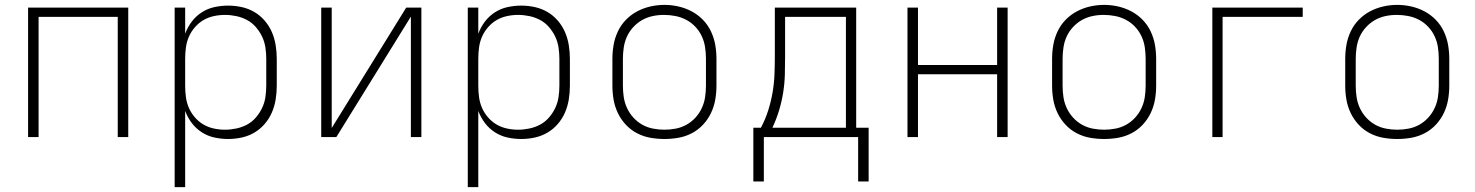

<svg xmlns="http://www.w3.org/2000/svg" viewBox="-20 -561 6040 786"><path d="M95 0V-530H505V0H462V-492H138V0Z M695 205V-530H738V-423Q748 -450 765 -472.5Q782 -495 806 -510.5Q830 -526 858 -532Q886 -538 914 -538Q942 -538 969.5 -532Q997 -526 1021 -512Q1045 -498 1063.5 -476.5Q1082 -455 1093 -429.5Q1104 -404 1108.5 -376Q1113 -348 1113 -320V-210Q1113 -182 1108.5 -154Q1104 -126 1093 -100.5Q1082 -75 1063.5 -53.5Q1045 -32 1021 -18Q997 -4 969.5 2Q942 8 914 8Q886 8 858 2Q830 -4 806 -19.5Q782 -35 765 -57.5Q748 -80 738 -107V205ZM901 -30Q924 -30 947.5 -35Q971 -40 991.5 -51Q1012 -62 1027.5 -80Q1043 -98 1053 -119Q1063 -140 1066.5 -163.5Q1070 -187 1070 -210V-320Q1070 -343 1066.5 -366.5Q1063 -390 1053 -411Q1043 -432 1027.5 -450Q1012 -468 991.5 -479Q971 -490 947.5 -495Q924 -500 901 -500Q878 -500 855 -495Q832 -490 812.5 -478.5Q793 -467 777.5 -449Q762 -431 753 -410Q744 -389 741 -366Q738 -343 738 -320V-210Q738 -187 741 -164Q744 -141 753 -120Q762 -99 777.5 -81Q793 -63 812.5 -51.5Q832 -40 855 -35Q878 -30 901 -30Z M1295 0V-530H1338V-37L1643 -530H1705V0H1662V-493L1357 0Z M1895 205V-530H1938V-423Q1948 -450 1965 -472.5Q1982 -495 2006 -510.5Q2030 -526 2058 -532Q2086 -538 2114 -538Q2142 -538 2169.5 -532Q2197 -526 2221 -512Q2245 -498 2263.5 -476.5Q2282 -455 2293 -429.5Q2304 -404 2308.5 -376Q2313 -348 2313 -320V-210Q2313 -182 2308.5 -154Q2304 -126 2293 -100.5Q2282 -75 2263.5 -53.5Q2245 -32 2221 -18Q2197 -4 2169.5 2Q2142 8 2114 8Q2086 8 2058 2Q2030 -4 2006 -19.5Q1982 -35 1965 -57.5Q1948 -80 1938 -107V205ZM2101 -30Q2124 -30 2147.5 -35Q2171 -40 2191.5 -51Q2212 -62 2227.5 -80Q2243 -98 2253 -119Q2263 -140 2266.5 -163.5Q2270 -187 2270 -210V-320Q2270 -343 2266.5 -366.5Q2263 -390 2253 -411Q2243 -432 2227.5 -450Q2212 -468 2191.5 -479Q2171 -490 2147.5 -495Q2124 -500 2101 -500Q2078 -500 2055 -495Q2032 -490 2012.5 -478.5Q1993 -467 1977.5 -449Q1962 -431 1953 -410Q1944 -389 1941 -366Q1938 -343 1938 -320V-210Q1938 -187 1941 -164Q1944 -141 1953 -120Q1962 -99 1977.5 -81Q1993 -63 2012.5 -51.5Q2032 -40 2055 -35Q2078 -30 2101 -30Z M2700 8Q2671 8 2642.5 3Q2614 -2 2588 -15.5Q2562 -29 2542 -50.5Q2522 -72 2509.5 -98Q2497 -124 2492 -152.5Q2487 -181 2487 -210V-320Q2487 -349 2492 -377.5Q2497 -406 2509.5 -432.5Q2522 -459 2542.5 -480Q2563 -501 2588.5 -514.5Q2614 -528 2642.5 -534.5Q2671 -541 2700 -541Q2729 -541 2757.5 -534.5Q2786 -528 2811.5 -514.5Q2837 -501 2857.5 -480Q2878 -459 2890.5 -432.5Q2903 -406 2908 -377.5Q2913 -349 2913 -320V-210Q2913 -181 2908 -152.5Q2903 -124 2890.5 -98Q2878 -72 2858 -50.5Q2838 -29 2812 -15.5Q2786 -2 2757.5 3Q2729 8 2700 8ZM2700 -30Q2723 -30 2746.5 -34.5Q2770 -39 2790.5 -50.5Q2811 -62 2827 -79.5Q2843 -97 2853 -118.5Q2863 -140 2866.5 -163.5Q2870 -187 2870 -210V-320Q2870 -344 2866.5 -367.5Q2863 -391 2853 -412.5Q2843 -434 2826.5 -451.5Q2810 -469 2789 -480Q2768 -491 2744.5 -495.5Q2721 -500 2698 -500Q2674 -500 2651 -495Q2628 -490 2608 -478.5Q2588 -467 2572 -449.5Q2556 -432 2546.5 -411Q2537 -390 2533.5 -366.5Q2530 -343 2530 -320V-210Q2530 -187 2533.5 -163.5Q2537 -140 2547 -118.5Q2557 -97 2573 -79.5Q2589 -62 2609.5 -50.5Q2630 -39 2653.5 -34.5Q2677 -30 2700 -30Z M3107 182H3064V-38H3095Q3113 -72 3124.5 -108Q3136 -144 3142.5 -181Q3149 -218 3150.5 -256Q3152 -294 3152 -331V-530H3485V-38H3536V182H3493V0H3107ZM3443 -38V-492H3194V-331Q3194 -294 3193 -256.5Q3192 -219 3186 -181.5Q3180 -144 3169 -108Q3158 -72 3142 -38Z M3695 0V-530H3738V-295H4062V-530H4105V0H4062V-257H3738V0Z M4500 8Q4471 8 4442.5 3Q4414 -2 4388 -15.5Q4362 -29 4342 -50.5Q4322 -72 4309.5 -98Q4297 -124 4292 -152.5Q4287 -181 4287 -210V-320Q4287 -349 4292 -377.5Q4297 -406 4309.5 -432.5Q4322 -459 4342.5 -480Q4363 -501 4388.5 -514.5Q4414 -528 4442.5 -534.5Q4471 -541 4500 -541Q4529 -541 4557.5 -534.5Q4586 -528 4611.5 -514.5Q4637 -501 4657.5 -480Q4678 -459 4690.5 -432.5Q4703 -406 4708 -377.5Q4713 -349 4713 -320V-210Q4713 -181 4708 -152.5Q4703 -124 4690.5 -98Q4678 -72 4658 -50.5Q4638 -29 4612 -15.5Q4586 -2 4557.5 3Q4529 8 4500 8ZM4500 -30Q4523 -30 4546.5 -34.5Q4570 -39 4590.5 -50.5Q4611 -62 4627 -79.5Q4643 -97 4653 -118.5Q4663 -140 4666.5 -163.5Q4670 -187 4670 -210V-320Q4670 -344 4666.5 -367.5Q4663 -391 4653 -412.5Q4643 -434 4626.5 -451.5Q4610 -469 4589 -480Q4568 -491 4544.5 -495.5Q4521 -500 4498 -500Q4474 -500 4451 -495Q4428 -490 4408 -478.5Q4388 -467 4372 -449.5Q4356 -432 4346.5 -411Q4337 -390 4333.5 -366.5Q4330 -343 4330 -320V-210Q4330 -187 4333.5 -163.5Q4337 -140 4347 -118.5Q4357 -97 4373 -79.5Q4389 -62 4409.5 -50.5Q4430 -39 4453.5 -34.5Q4477 -30 4500 -30Z M4943 0V-530H5313V-492H4985V0Z M5700 8Q5671 8 5642.5 3Q5614 -2 5588 -15.5Q5562 -29 5542 -50.5Q5522 -72 5509.5 -98Q5497 -124 5492 -152.5Q5487 -181 5487 -210V-320Q5487 -349 5492 -377.5Q5497 -406 5509.5 -432.5Q5522 -459 5542.5 -480Q5563 -501 5588.5 -514.5Q5614 -528 5642.5 -534.5Q5671 -541 5700 -541Q5729 -541 5757.5 -534.5Q5786 -528 5811.5 -514.5Q5837 -501 5857.5 -480Q5878 -459 5890.5 -432.5Q5903 -406 5908 -377.5Q5913 -349 5913 -320V-210Q5913 -181 5908 -152.5Q5903 -124 5890.5 -98Q5878 -72 5858 -50.5Q5838 -29 5812 -15.5Q5786 -2 5757.5 3Q5729 8 5700 8ZM5700 -30Q5723 -30 5746.5 -34.5Q5770 -39 5790.5 -50.5Q5811 -62 5827 -79.5Q5843 -97 5853 -118.5Q5863 -140 5866.5 -163.5Q5870 -187 5870 -210V-320Q5870 -344 5866.5 -367.5Q5863 -391 5853 -412.5Q5843 -434 5826.5 -451.5Q5810 -469 5789 -480Q5768 -491 5744.5 -495.5Q5721 -500 5698 -500Q5674 -500 5651 -495Q5628 -490 5608 -478.5Q5588 -467 5572 -449.5Q5556 -432 5546.5 -411Q5537 -390 5533.5 -366.5Q5530 -343 5530 -320V-210Q5530 -187 5533.5 -163.5Q5537 -140 5547 -118.5Q5557 -97 5573 -79.5Q5589 -62 5609.5 -50.5Q5630 -39 5653.5 -34.5Q5677 -30 5700 -30Z"/></svg>

Font: Iosevka Curly XLtEx
Style: Regular
Weight: 200
Width: 7
Monospace: yes
Designer: Belleve Invis
Foundry: Belleve Invis
Version: Version 11.1.0; ttfautohint (v1.8.3)